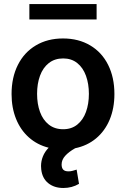

<svg xmlns="http://www.w3.org/2000/svg" viewBox="-20 -727 622 948"><path d="M418.9 -263.7Q418.9 -313 404.5 -352.8Q390.1 -392.6 361.6 -415.5Q333 -438.5 292 -438.5Q250 -438.5 220.9 -415.5Q191.9 -392.6 177.5 -353Q163.1 -313.5 163.1 -263.7Q163.1 -213.9 177.5 -174.3Q191.9 -134.8 220.9 -111.8Q250 -88.9 292 -88.9Q333 -88.9 361.6 -111.8Q390.1 -134.8 404.5 -174.3Q418.9 -213.9 418.9 -263.7ZM183.6 109.4Q182.6 103.5 182.6 92.8Q182.6 68.4 191.9 45.2Q201.2 22 220.2 2.4Q164.1 -11.7 122.8 -48.3Q81.5 -85 59.3 -139.9Q37.1 -194.8 37.1 -262.7Q37.1 -344.7 68.4 -406.7Q99.6 -468.8 157.2 -502.9Q214.8 -537.1 291 -537.1Q367.7 -537.1 425.3 -502.9Q482.9 -468.8 513.9 -406.7Q544.9 -344.7 544.9 -262.7Q544.9 -192.4 521.5 -136.2Q498 -80.1 454.3 -43.7Q410.6 -7.3 351.1 4.9Q319.3 22.9 301.8 42.5Q284.2 62 284.2 85Q284.2 102.1 292.2 110.6Q300.3 119.1 318.4 119.1Q329.1 119.1 339.8 116Q350.6 112.8 358.4 110.4L370.1 180.7Q335.4 201.2 293 201.2Q247.6 201.2 218 177.2Q188.5 153.3 183.6 109.4ZM457 -630.9H125V-707H457Z"/></svg>

Font: Pretendard GOV SemiBold
Style: Regular
Weight: 600
Designer: Base glyphs from Inter by Rasmus Andersson; Hangeul glyphs from Noto Sans CJK(Source Han Sans) by Jang Soo-young and Kan
Foundry: Kil Hyung-jin
Version: Version 1.309